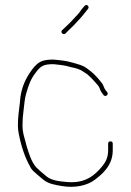

<svg xmlns="http://www.w3.org/2000/svg" viewBox="-20 -704 511 751"><path d="M236 -573 249 -586C267.1 -602.8 272.4 -608.8 288 -626C303.3 -641.3 311.2 -654 324 -669C332 -678.3 319 -690.4 311 -681C304.2 -673.1 297.9 -666.8 292 -657C288 -651.7 282.7 -645.7 276 -639C260.1 -621.7 254.8 -615.4 237 -599L223 -586C214.7 -577.7 227 -565.3 236 -573ZM399 -344 394 -350C385.7 -360 385.3 -372.7 376 -382C359.9 -403.5 340.3 -423.1 318 -438C301.5 -449.6 285.5 -452.6 264 -459L244 -464C231.2 -466.6 222.2 -467.5 209 -469L189 -471C144.1 -471 129.4 -462 107 -434C81.1 -399.5 61.1 -359.9 58 -305C54.6 -274.7 50 -246.4 50 -213.5C50 -203.8 51 -193.7 53 -183C61.8 -135.9 76.7 -89.4 97 -54C104.1 -38.1 113 -32.8 127 -20L151 0C170.1 15 194.2 18.9 220.5 23.5C272.6 32.7 321.7 21.8 351 -1C383.8 -25.6 421 -59.2 421 -116V-142C421 -148 418 -151 412 -151C406 -151 403 -148 403 -142V-117C403 -89.8 394.4 -71.7 381 -55C349.9 -17 313.1 13.8 243 8C212.6 5.5 181.8 2.2 162 -14C149.4 -24.5 131.2 -39.8 121 -50C102.6 -72 93.5 -102.2 84 -133C78.4 -159.1 68 -181.1 68 -213C68 -232.8 69.4 -253.9 72 -271C75 -291.8 76 -316.8 82 -337C93.2 -375 99.8 -394.5 122 -423C140 -446.6 151.9 -453 189 -453C207.3 -451 223.5 -449.7 240 -446L259 -441C278 -437.2 293.5 -433.1 307 -423L322 -413C330.2 -406.2 342.9 -393.3 350 -385C356.2 -377.8 366.7 -368 370 -358C372.9 -347.4 379.2 -340.1 385 -332C393 -322.7 407 -334.7 399 -344Z"/></svg>

Font: HoneyBee
Style: BLn
Weight: 100
Foundry: Cannot Into Space Fonts
Version: Version 0.89